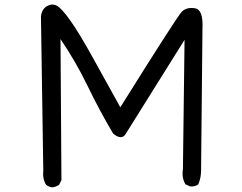

<svg xmlns="http://www.w3.org/2000/svg" viewBox="-20 -774 1040 825"><path d="M205 31Q189 29 178 20Q162 -6 166 -41L156 -703Q159 -733 180 -746.5Q201 -760 222 -750.5Q243 -741 282 -686Q321 -631 379 -526Q437 -421 497 -313Q741 -703 761 -723.5Q781 -744 817.5 -738.5Q854 -733 850 -652Q844 -74 844 -42Q844 -10 832 18Q818 29 797 27L777 18Q760 -10 766 -47L773 -603L521 -200Q504 -169 466 -200Q407 -300 356.5 -404.5Q306 -509 240 -606L244 0L234 20Q221 29 205 31Z"/></svg>

Font: Kosefont JP
Style: Regular
Weight: 400
Designer: Nozomi Seto 瀬戸のぞみ
Version: Version 3.00;June 19, 2020